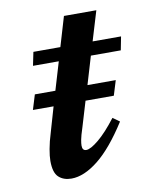

<svg xmlns="http://www.w3.org/2000/svg" viewBox="-67 -582 507 645"><g transform="rotate(-10 186.0 -260.0)"><path d="M177.5 -91.5Q177.5 -74.5 191 -74.5Q205.5 -74.5 233.5 -97.5Q261.5 -120.5 296 -165.5L319 -149Q266.5 -66.5 217.5 -27.5Q168.5 11.5 125.5 11.5Q98.5 11.5 82 -3.8Q65.5 -19 65.5 -59Q65.5 -75 69.8 -99Q74 -123 83.5 -153.5L108 -238H37.5L53 -288.5H123L151.5 -384H63.5L73 -430H165L195 -531H305.5L275 -430H372L363 -384H261L232.5 -288.5H329L313.5 -238H217L191 -151.5Q182 -124 179.8 -111.5Q177.5 -99 177.5 -91.5Z"/></g></svg>

Font: Newsreader Text SemiBold
Style: Italic
Weight: 600
Italic angle: -17°
Designer: Hugues Gentile
Foundry: Production Type
Version: Version 1.001